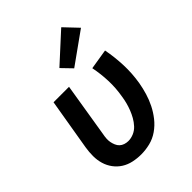

<svg xmlns="http://www.w3.org/2000/svg" viewBox="-222 -913 1044 1044"><g transform="rotate(-45 300.0 -390.5)"><path d="M250 8Q219 8 189 1.5Q159 -5 134.5 -20.5Q110 -36 92.5 -59.5Q75 -83 66.5 -111.5Q58 -140 58 -171Q58 -202 63 -233L113 -530H232L181 -217Q178 -202 177 -187.5Q176 -173 178.5 -159.5Q181 -146 186.5 -133Q192 -120 201.5 -111Q211 -102 224.5 -97.5Q238 -93 252 -93Q273 -93 294 -102Q315 -111 330.5 -128Q346 -145 357 -164.5Q368 -184 376 -204.5Q384 -225 389.5 -246Q395 -267 398 -288Q408 -345 406 -401Q404 -457 393 -512L510 -531Q522 -468 524.5 -403.5Q527 -339 516 -273Q510 -239 500 -205.5Q490 -172 474 -140Q458 -108 435.5 -79.5Q413 -51 383 -30Q353 -9 318.5 -0.5Q284 8 250 8ZM323 -581 267 -639 431 -789 505 -711Z"/></g></svg>

Font: Iosevka Curly Extended
Style: Bold Italic
Weight: 700
Width: 7
Italic angle: -9°
Monospace: yes
Designer: Belleve Invis
Foundry: Belleve Invis
Version: Version 11.1.0; ttfautohint (v1.8.3)